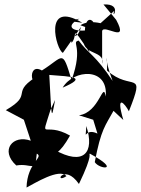

<svg xmlns="http://www.w3.org/2000/svg" viewBox="-20 -799 632 861"><path d="M87 -262 118 -168C38 -197 -22 -125 53 -57C125 -69 137 -20 145 -110C178 -93 102 -71 99 42C134 24 247 -47 278 -9C219 29 267 -70 334 26C402 -115 375 -105 383 -110C527 -32 426 -38 405 -72C433 -221 453 -236 489 -302L533 -261C497 -384 541 -333 558 -300C635 -494 571 -385 460 -483C463 -572 442 -549 485 -436C408 -553 377 -557 333 -617C297 -609 356 -593 301 -440C258 -582 267 -545 168 -483C95 -524 124 -365 163 -467C13 -380 139 -382 6 -305ZM398 -262 417 -200C355 -230 363 -152 367 -234C406 -114 355 -53 223 -128C198 -193 197 -19 294 -191C176 -258 161 -159 206 -305L227 -351C209 -249 212 -273 201 -463C307 -455 372 -454 261 -406C310 -489 467 -499 454 -366C442 -440 427 -294 334 -282ZM431 -695C358 -711 336 -679 340 -686C466 -633 362 -790 360 -651L420 -672C309 -644 263 -678 336 -715C262 -699 257 -710 349 -697C170 -803 233 -573 262 -562L344 -679C312 -571 272 -724 301 -607C332 -639 290 -701 381 -565L362 -667C318 -538 454 -584 438 -513V-660C446 -693 561 -599 501 -710L444 -779C535 -784 475 -703 493 -751Z"/></svg>

Font: Asimov Silicon
Style: Regular
Weight: 400
Designer: Google
Version: Version 2.000980; 2014